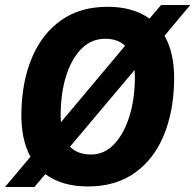

<svg xmlns="http://www.w3.org/2000/svg" viewBox="-43 -734 776 763"><path d="M307 7Q203 7 137 -42L94 9H-23L78 -111Q40 -181 42 -286Q44 -411 84.5 -506Q125 -601 200.5 -654Q276 -707 385 -707Q486 -707 551 -660L597 -714H713L611 -592Q651 -521 649 -414Q647 -289 607 -194Q567 -99 491 -46Q415 7 307 7ZM198 -272Q198 -259 199 -248L454 -552Q425 -580 375 -580Q321 -580 281.5 -541Q242 -502 220 -433Q198 -364 198 -272ZM319 -120Q372 -120 411 -161.5Q450 -203 471.5 -272.5Q493 -342 493 -428Q493 -443 492 -456L235 -151Q265 -120 319 -120Z"/></svg>

Font: Georama
Style: Bold Italic
Weight: 700
Italic angle: -9°
Designer: Jean-Baptiste Levee
Foundry: Production Type
Version: Version 1.000